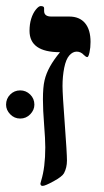

<svg xmlns="http://www.w3.org/2000/svg" viewBox="-46 -608 345 636"><path d="M253.9 -469.2Q253.9 -450.2 250.5 -434.6Q247.1 -418.9 243.2 -418.9Q238.8 -418.9 231.9 -425.8Q221.7 -437 208 -437Q194.8 -437 183.6 -424.3Q172.4 -411.6 166.7 -383.3Q161.1 -355 161.1 -323.2Q161.1 -295.9 168.5 -198.2Q175.8 -100.1 175.8 -76.2Q175.8 -52.7 166 -34.2Q159.7 -22.9 131.6 -7.6Q103.5 7.8 95.2 7.8Q87.9 7.8 87.9 0L90.3 -9.3Q104 -53.2 104 -120.1Q104 -146.5 100.1 -195.3Q96.2 -244.1 96.2 -278.8Q96.2 -319.3 101.6 -342Q106.9 -364.7 119.4 -387.2Q131.8 -409.7 152.8 -435.1Q51.8 -435.1 51.8 -505.9Q51.8 -528.3 57.4 -546.1Q63 -564 72.5 -575.9Q82 -587.9 88.9 -587.9Q100.1 -587.9 100.1 -581.1V-571.8Q100.1 -553.2 124 -553.2H183.1Q217.3 -553.2 235.6 -531.5Q253.9 -509.8 253.9 -469.2ZM-25.9 -261.2Q-25.9 -281.2 -12.2 -294.9Q1.5 -308.6 21 -308.6Q40 -308.6 54 -294.9Q67.9 -281.2 67.9 -261.2Q67.9 -243.7 54.2 -229.5Q40.5 -215.3 21 -215.3Q1.5 -215.3 -12.2 -229.5Q-25.9 -243.7 -25.9 -261.2Z"/></svg>

Font: Tinos
Style: Bold
Weight: 700
Designer: Steve Matteson
Foundry: Monotype Imaging Inc.
Version: Version 1.23